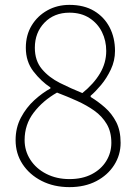

<svg xmlns="http://www.w3.org/2000/svg" viewBox="-20 -755 561 788"><path d="M265 13Q201 13 151 -12.5Q101 -38 72.5 -81.5Q44 -125 44 -180Q44 -231 66 -272.5Q88 -314 121 -344Q154 -374 187 -392V-396Q149 -421 117.5 -461.5Q86 -502 86 -559Q86 -611 110 -650.5Q134 -690 174.5 -712.5Q215 -735 265 -735Q325 -735 366.5 -710Q408 -685 430 -642.5Q452 -600 452 -546Q452 -506 435 -470Q418 -434 395 -406.5Q372 -379 352 -362V-357Q382 -339 410.5 -314Q439 -289 457 -254Q475 -219 475 -169Q475 -119 448.5 -77.5Q422 -36 375 -11.5Q328 13 265 13ZM318 -373Q365 -411 390.5 -454Q416 -497 416 -546Q416 -588 398.5 -623.5Q381 -659 347 -681Q313 -703 265 -703Q202 -703 162.5 -662Q123 -621 123 -559Q123 -506 152 -471.5Q181 -437 226 -414.5Q271 -392 318 -373ZM265 -20Q318 -20 356.5 -40Q395 -60 416 -94Q437 -128 437 -169Q437 -214 418 -246Q399 -278 367.5 -300.5Q336 -323 296 -341Q256 -359 214 -375Q156 -342 118.5 -293Q81 -244 81 -180Q81 -136 104.5 -99.5Q128 -63 170 -41.5Q212 -20 265 -20Z"/></svg>

Font: Noto Sans TC Thin
Style: Regular
Weight: 100
Designer: Ryoko NISHIZUKA 西塚涼子 (kana, bopomofo & ideographs); Paul D. Hunt (Latin, Greek & Cyrillic); Sandoll Communications 산돌커뮤니
Foundry: Adobe
Version: Version 2.004-H2;hotconv 1.0.118;makeotfexe 2.5.65603